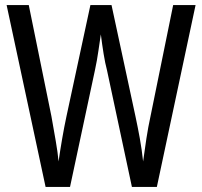

<svg xmlns="http://www.w3.org/2000/svg" viewBox="-20 -734 794 754"><path d="M748 -714 596 0H498L400 -459Q393 -485 387 -522Q381 -559 376 -599Q372 -573 366.5 -534.5Q361 -496 353 -459L255 0H159L6 -714H93L182 -277Q191 -226 199 -180Q207 -134 210 -100Q216 -142 224 -188.5Q232 -235 241 -277L335 -714H418L512 -277Q521 -235 529 -191Q537 -147 542 -100Q548 -145 555 -190.5Q562 -236 571 -277L660 -714Z"/></svg>

Font: Avrile Sans Condensed
Style: Regular
Weight: 400
Width: 3
Designer: Monotype Design Team
Foundry: Monotype Imaging Inc.
Version: Version 2.001;September 10, 2019;FontCreator 11.5.0.2425 64-